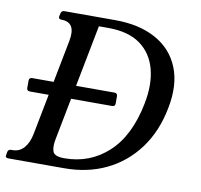

<svg xmlns="http://www.w3.org/2000/svg" viewBox="-89 -740 859 819"><g transform="rotate(10 340.5 -330.0)"><path d="M40 -297Q26 -297 26 -310V-341Q26 -355 40 -355H396Q409 -355 409 -341V-310Q409 -297 396 -297ZM344.5 -660Q449.5 -660 521.5 -620.5Q593.5 -581 623.5 -507Q653.5 -433 633.5 -331Q613.5 -226 558.5 -152Q503.5 -78 422.5 -39Q341.5 0 240.5 0H-2Q-16 0 -13 -13L-11 -25Q-9 -38 5 -38H11Q40 -38 59.5 -60Q79 -82 86.8 -121L168 -539Q184 -622 119 -622Q105 -622 107.2 -635L110 -647Q112 -660 126 -660ZM183.2 -117Q176.2 -83 183.2 -62.5Q190.2 -42 233.2 -42Q344.2 -42 423.4 -115Q502.5 -188 530.5 -331Q547.5 -416 530 -481.8Q512.5 -547.5 460.8 -584.8Q409 -622 322.2 -622H281.2Z"/></g></svg>

Font: Young Serif Light
Style: Italic
Weight: 300
Italic angle: -10.979°
Designer: Bastien Sozeau
Foundry: NBR — Bastien Sozeau
Version: Version 5.001